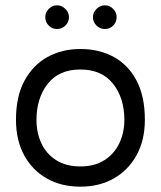

<svg xmlns="http://www.w3.org/2000/svg" viewBox="-20 -689 604 721"><path d="M282 12Q210 12 155.5 -19Q101 -50 70.5 -106.5Q40 -163 40 -239Q40 -327 72 -386Q104 -445 158.5 -475Q213 -505 282 -505Q353 -505 407.5 -475Q462 -445 493 -386Q524 -327 524 -239Q524 -163 493 -106.5Q462 -50 407.5 -19Q353 12 282 12ZM282 -64Q335 -64 372 -87.5Q409 -111 428 -151Q447 -191 447 -239Q447 -321 404.5 -374.5Q362 -428 282 -428Q201 -428 159 -374Q117 -320 117 -239Q117 -190 135.5 -150.5Q154 -111 191 -87.5Q228 -64 282 -64ZM194 -580Q176 -580 163 -593Q150 -606 150 -625Q150 -642 163 -655.5Q176 -669 194 -669Q212 -669 225.5 -655.5Q239 -642 239 -625Q239 -606 225.5 -593Q212 -580 194 -580ZM374 -580Q356 -580 342.5 -593Q329 -606 329 -625Q329 -642 342.5 -655.5Q356 -669 374 -669Q392 -669 405 -655.5Q418 -642 418 -625Q418 -606 405 -593Q392 -580 374 -580Z"/></svg>

Font: Kulim Park
Style: Regular
Weight: 400
Designer: Noponies / Dale Sattler
Foundry: Noponies
Version: Version 1.000; ttfautohint (v1.8.3)